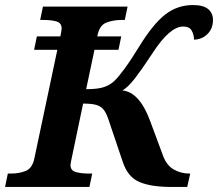

<svg xmlns="http://www.w3.org/2000/svg" viewBox="-43 -740 863 760"><path d="M-23 0 -12 -53H1Q33 -53 59 -63.5Q85 -74 93 -113L184 -543H92L103 -596H196Q198 -607 199.5 -615Q201 -623 201 -627Q201 -649 181 -655Q161 -661 129 -661H116L127 -714H462L451 -661H438Q405 -661 378 -650.5Q351 -640 343 -600L342 -596H437L426 -543H331L298 -387Q345 -387 369 -395.5Q393 -404 409 -419Q425 -434 450 -468Q475 -502 510 -559Q563 -645 611 -682.5Q659 -720 721 -720Q762 -720 781 -704Q800 -688 800 -661Q800 -627 778.5 -605.5Q757 -584 725 -583Q725 -602 716 -618.5Q707 -635 682 -635Q656 -635 625.5 -609Q595 -583 557 -524Q519 -466 492 -431Q465 -396 442 -382Q509 -375 551 -262L603 -122Q617 -85 645 -69Q673 -53 707 -53H710L698 0H635Q555 0 509 -19.5Q463 -39 443 -99L389 -259Q380 -288 369.5 -303Q359 -318 340.5 -324Q322 -330 286 -330L240 -110Q239 -105 237.5 -98Q236 -91 236 -87Q236 -65 257 -59Q278 -53 309 -53H322L311 0Z"/></svg>

Font: Noto Serif
Style: Bold Italic
Weight: 700
Italic angle: -12°
Designer: Monotype Design Team
Foundry: Monotype Imaging Inc.
Version: Version 2.013